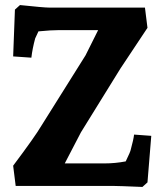

<svg xmlns="http://www.w3.org/2000/svg" viewBox="-20 -735 651 759"><path d="M368 -616H215Q182 -616 132 -611L119 -583Q108 -542 104 -507L32 -512L39 -697L59 -715Q154 -705 174 -705H553L563 -625L456 -464L300 -212L236 -89H393Q435 -89 477 -97Q496 -136 497 -144Q508 -184 510 -203L578 -198L563 -14L543 4Q448 0 428 0H42L32 -80Q119 -196 143 -237L318 -516Z"/></svg>

Font: Andada
Style: Bold
Weight: 700
Designer: Carolina Giovagnoli
Foundry: Carolina Giovagnoli
Version: Version 1.003